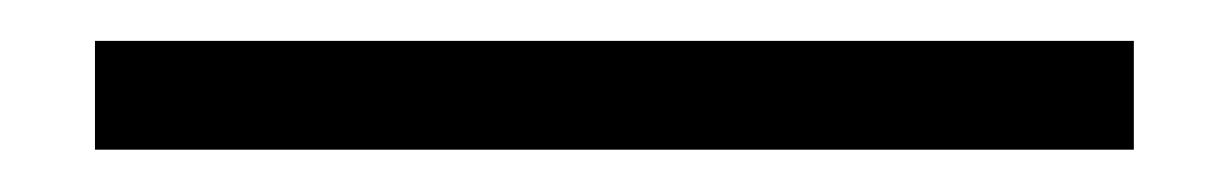

<svg xmlns="http://www.w3.org/2000/svg" viewBox="-20 66 596 93"><path d="M529.2 85.8H26V138.5H529.2Z"/></svg>

Font: Saysettha
Style: Regular
Weight: 400
Designer: John M. Durdin
Foundry: Lao Script for Windows
Version: Version 2.201